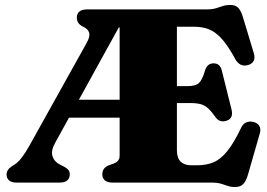

<svg xmlns="http://www.w3.org/2000/svg" viewBox="-20 -738 1080 776"><path d="M536.5 -700 505 -627H460L203.5 -162Q185 -129 192.2 -106.5Q199.5 -84 223 -72.5L237 -65.5Q248.5 -59.5 255.2 -52.5Q262 -45.5 262 -33Q262 -18 252 -9Q242 0 220.5 0H48Q26.5 0 16.5 -9Q6.5 -18 6.5 -33Q6.5 -52 28.5 -66.5L39 -73Q53 -81.5 68.2 -101.5Q83.5 -121.5 99 -149.5L330.5 -565Q345 -591 340.2 -606.2Q335.5 -621.5 316 -630Q302.5 -636.5 296.5 -645.5Q290.5 -654.5 290.5 -667Q290.5 -682.5 300.8 -691.2Q311 -700 332.5 -700ZM226 -335H498L498.5 -262.5H225.5ZM608.5 -390H739Q770.5 -390 784 -402.5Q797.5 -415 808 -451Q816.5 -482 843.5 -482Q869.5 -482 876.5 -453L916 -294.5Q924 -260 897 -250.5Q868 -240.5 851 -264.5Q834.5 -288 821 -300.2Q807.5 -312.5 791 -317Q774.5 -321.5 748.5 -321.5H608.5ZM463.5 -109V-700H814.5Q837.5 -700 852.2 -704.5Q867 -709 880.2 -713.5Q893.5 -718 910.5 -718Q932.5 -718 943.8 -705.5Q955 -693 963 -665L1006 -522.5Q1011 -505 1005.8 -493.2Q1000.5 -481.5 985.5 -476Q967.5 -470 953.8 -476.2Q940 -482.5 931 -499Q909 -539.5 889.5 -565Q870 -590.5 850.5 -604.8Q831 -619 809.5 -624.5Q788 -630 761.5 -630H695V-130Q695 -100 710 -85Q725 -70 753 -70H776.5Q814 -70 842.8 -82Q871.5 -94 898.2 -126.8Q925 -159.5 954.5 -221.5Q962 -237.5 974.5 -243Q987 -248.5 1002.5 -245.5Q1019.5 -242 1027.5 -229.8Q1035.5 -217.5 1030 -198.5L983 -35Q975.5 -8 964 5Q952.5 18 928.5 18Q913.5 18 900.8 13.5Q888 9 873 4.5Q858 0 835 0H435.5Q414 0 403.8 -9Q393.5 -18 393.5 -33Q393.5 -59.5 419 -69.5L438 -76.5Q451 -81 457.2 -88.8Q463.5 -96.5 463.5 -109Z"/></svg>

Font: Fraunces Black
Style: Regular
Weight: 900
Version: Version 1.000;[b76b70a41]